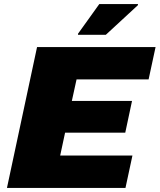

<svg xmlns="http://www.w3.org/2000/svg" viewBox="-20 -918 780 938"><path d="M14 0 161 -688H740L706 -530H354L331 -425H625L592 -270H298L274 -158H627L593 0ZM361 -748V-753L465 -898H654V-893L497 -748Z"/></svg>

Font: Saira Expanded ExtraBold
Style: Italic
Weight: 800
Width: 7
Italic angle: -12°
Designer: Hector Gatti with collaboration of the Omnibus-Type team
Foundry: Omnibus-Type
Version: Version 1.101